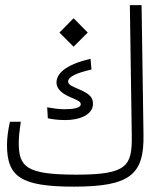

<svg xmlns="http://www.w3.org/2000/svg" viewBox="-20 -713 626 735"><path d="M263.2 1.5C480 1.5 531.7 -45.9 529.3 -196.8L522 -693.4H477.1L484.4 -196.8C486.3 -78.6 469.2 -44.4 272.9 -44.4C77.6 -44.4 51.8 -74.7 51.8 -168C51.8 -188.5 54.7 -214.4 59.6 -247.1H18.1C10.7 -214.8 6.8 -184.1 6.8 -158.2C6.8 -36.6 59.1 1.5 263.2 1.5ZM230.5 -253.4C286.1 -253.4 335.9 -274.4 335.9 -315.4C335.9 -339.4 324.7 -352.5 286.1 -369.6C259.8 -381.3 240.7 -387.2 240.7 -400.9C240.7 -419.9 276.4 -434.6 330.1 -446.8L326.7 -487.8C224.6 -464.4 196.3 -427.7 196.3 -397.5C196.3 -370.1 221.2 -353 251 -340.3C282.2 -327.1 289.1 -323.2 289.1 -313.5C289.1 -299.8 260.7 -294.9 227.5 -294.9C204.1 -294.9 185.5 -297.9 160.6 -302.2L163.1 -260.3C180.7 -256.3 201.7 -253.4 230.5 -253.4ZM261.7 -534.2 315.9 -588.4 261.7 -643.1 207.5 -588.4Z"/></svg>

Font: Cascadia Mono PL ExtraLight
Style: Regular
Weight: 200
Monospace: yes
Designer: Aaron Bell
Foundry: Saja Typeworks
Version: Version 2404.023